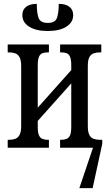

<svg xmlns="http://www.w3.org/2000/svg" viewBox="-20 -767 566 997"><path d="M392 210 463 0V-41H511V-20L461 210ZM20 0V-41H27Q45 -41 59 -46Q73 -51 81.5 -66.5Q90 -82 90 -113V-423Q90 -455 81.5 -470Q73 -485 59 -490Q45 -495 27 -495H20V-536H234V-495H229Q213 -495 201 -491Q189 -487 182.5 -472.5Q176 -458 176 -428V-208L350 -403V-428Q350 -458 343.5 -472.5Q337 -487 325 -491Q313 -495 297 -495H292V-536H506V-495H499Q481 -495 466.5 -490Q452 -485 444 -470Q436 -455 436 -423V-113Q436 -82 444 -66.5Q452 -51 466.5 -46Q481 -41 499 -41H506V0H292V-41H297Q313 -41 325 -45.5Q337 -50 343.5 -64Q350 -78 350 -108V-334L176 -139V-108Q176 -78 182.5 -64Q189 -50 201 -45.5Q213 -41 229 -41H234V0ZM228 -606Q167 -606 131.5 -628.5Q96 -651 96 -688Q96 -717 116 -732Q136 -747 171 -747Q171 -699 180.5 -673.5Q190 -648 228 -648Q266 -648 275.5 -673.5Q285 -699 285 -747Q320 -747 340 -732Q360 -717 360 -688Q360 -651 324.5 -628.5Q289 -606 228 -606Z"/></svg>

Font: Noto Serif ExtraCondensed
Style: Regular
Weight: 400
Width: 2
Designer: Monotype Design Team
Foundry: Monotype Imaging Inc.
Version: Version 2.013